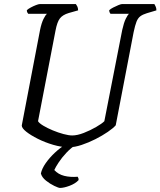

<svg xmlns="http://www.w3.org/2000/svg" viewBox="-20 -724 789 944"><path d="M320 0Q282 0 241.5 -12Q201 -24 166 -41.5Q131 -59 109 -76.5Q87 -94 87 -107L177 -577Q184 -611 194 -631Q204 -651 211 -656H119Q117 -658 114.5 -662.5Q112 -667 112 -674Q118 -680 131 -687Q144 -694 157 -699Q170 -704 176 -704H353Q356 -700 360 -692.5Q364 -685 364 -673L318 -660Q288 -651 274.5 -633.5Q261 -616 253 -574L167 -128Q173 -118 193 -106Q213 -94 239.5 -83Q266 -72 292 -65Q318 -58 335 -58Q360 -58 392 -70.5Q424 -83 452.5 -99.5Q481 -116 493 -128L581 -577Q589 -613 598.5 -632Q608 -651 614 -656H524Q522 -657 519.5 -662Q517 -667 517 -674Q523 -680 536.5 -687Q550 -694 562.5 -699Q575 -704 580 -704H739Q741 -700 745 -692.5Q749 -685 749 -673L702 -659Q682 -653 670 -644Q658 -635 651 -617Q644 -599 637 -566L549 -108Q537 -94 510 -75.5Q483 -57 449.5 -40Q416 -23 381.5 -11.5Q347 0 320 0ZM275 200Q268 200 247 190Q226 180 206 164Q186 148 181 129Q186 105 204.5 78.5Q223 52 249 27.5Q275 3 303 -14L357 -15Q329 3 306.5 27Q284 51 268.5 74.5Q253 98 247 112Q266 133 295.5 140.5Q325 148 362 145Q364 149 365.5 152.5Q367 156 366 162Q350 179 322 189.5Q294 200 275 200Z"/></svg>

Font: Texturina Light
Style: Italic
Weight: 300
Italic angle: -11°
Designer: Guillermo Torres Carreño
Foundry: Omnibus-Type
Version: Version 1.002; ttfautohint (v1.8.3)